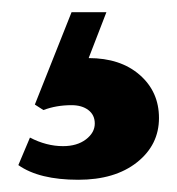

<svg xmlns="http://www.w3.org/2000/svg" viewBox="-20 -37 290 314"><path d="M10 233 29 188Q56 202 83 202Q106 202 120.5 191Q135 180 135 165Q135 151 124.5 143Q114 135 97 135Q72 135 51 143L37 134L97 -17H154L125 58Q177 58 208.5 85.5Q240 113 240 156Q240 200 204 228.5Q168 257 108 257Q44 257 10 233Z"/></svg>

Font: Libre Caslon Text
Style: Bold
Weight: 700
Designer: Pablo Impallari, Rodrigo Fuenzalida
Foundry: Pablo Impallari, Rodrigo Fuenzalida
Version: Version 1.002